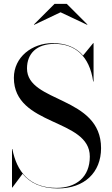

<svg xmlns="http://www.w3.org/2000/svg" viewBox="-20 -990 598 1024"><path d="M303 -924.5 445 -857.5 446 -859.5 336 -969.5H271L161 -859.5L162 -857.5ZM46 10 100.5 -63C139.5 -15 199 15 289 15C430 15 519 -70 519 -200C519 -480 124 -440 124 -625C124 -704 175 -756 271 -756C378 -756 457 -694 477 -555H479V-760H477L423 -694C384 -739 329 -760 261 -760C150 -760 54 -685 54 -575C54 -315 459 -360 459 -155C459 -46 387 12 281 12C136 12 69 -76 46 -195H44V10Z"/></svg>

Font: Bodoni* 96pt
Style: Regular
Weight: 400
Version: Version 2.3